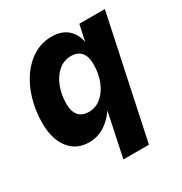

<svg xmlns="http://www.w3.org/2000/svg" viewBox="-168 -669 921 970"><g transform="rotate(-30 292.5 -184.5)"><path d="M168 14Q95 14 52.5 -40Q10 -94 10 -189Q10 -259 28.5 -323Q47 -387 81 -436.5Q115 -486 162.5 -515Q210 -544 269 -544Q335 -544 371.5 -503Q408 -462 406 -385L384 -226Q360 -111 302 -48.5Q244 14 168 14ZM243 -120Q284 -120 315.5 -146.5Q347 -173 365 -218Q383 -263 383 -318Q383 -364 362.5 -387Q342 -410 304 -410Q263 -410 231.5 -383.5Q200 -357 182 -312Q164 -267 164 -212Q164 -166 184.5 -143Q205 -120 243 -120ZM273 175 341 -147 386 -265 393 -391 423 -530H572L422 175Z"/></g></svg>

Font: Radio Canada Big
Style: Bold Italic
Weight: 700
Italic angle: -12°
Designer: Étienne Aubert Bonn
Foundry: Coppers and Brasses
Version: Version 1.001